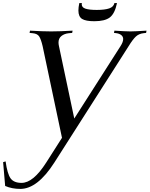

<svg xmlns="http://www.w3.org/2000/svg" viewBox="-71 -931 969 1244"><path d="M762.7 -632.3 281.2 122.1Q171.9 293 60.5 293Q6.8 293 -37.6 273.9Q-46.4 164.6 -50.8 119.6L-34.7 114.7Q-23.4 195.8 -2.2 224.9Q19 253.9 68.8 253.9Q144.5 253.9 228.5 122.1L330.6 -38.1L205.1 -632.3Q194.3 -677.7 182.6 -695.3Q170.9 -712.9 141.1 -715.8L120.6 -717.8L123.5 -732.4Q204.6 -727.5 260.3 -727.5Q316.9 -727.5 399.4 -732.4L396.5 -717.8L375 -715.8Q346.2 -712.9 327.1 -697.8Q308.1 -682.6 308.1 -655.8Q308.1 -644.5 311 -632.3L410.2 -163.1L710 -632.3Q727.1 -658.7 727.1 -678.2Q727.1 -693.8 714.4 -703.9Q701.7 -713.9 680.7 -716.3L667.5 -717.8L670.4 -732.4Q744.1 -727.5 773.4 -727.5Q803.2 -727.5 878.4 -732.4L875.5 -717.8L861.3 -716.3Q829.6 -712.9 809.8 -694.8Q790 -676.8 762.7 -632.3ZM555.7 -866.7Q607.9 -866.7 636.5 -876.5Q665 -886.2 670.4 -911.1H687Q672.9 -842.8 640.6 -818.1Q608.4 -793.5 540 -793.5Q484.9 -793.5 460.9 -808.3Q437 -823.2 437 -862.8Q437 -883.3 442.9 -911.1H459.5Q458.5 -905.3 458.5 -903.3Q458.5 -882.8 482.9 -874.8Q507.3 -866.7 555.7 -866.7Z"/></svg>

Font: Flanker
Style: Italic
Weight: 400
Italic angle: -12°
Designer: Flanker
Version: Version 2.027